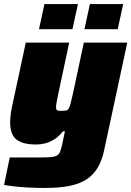

<svg xmlns="http://www.w3.org/2000/svg" viewBox="-23 -720 647 946"><path d="M199 206Q156 206 117.5 204Q79 202 48 198.5Q17 195 -3 191L25 56Q47 56 69 56Q91 56 113 56Q135 56 157 56Q198 56 221.5 54.5Q245 53 257 46.5Q269 40 274.5 24Q280 8 286 -21Q289 -34 291.5 -47Q294 -60 297 -73H287Q266 -46 242.5 -32Q219 -18 197 -13Q175 -8 156 -8Q107 -8 78.5 -20.5Q50 -33 38.5 -57Q27 -81 27 -116Q27 -136 30 -158.5Q33 -181 39 -207L104 -510H318L264 -257Q259 -232 256 -216.5Q253 -201 253 -192Q253 -183 256 -179Q259 -175 265 -174.5Q271 -174 281 -174Q294 -174 302 -175.5Q310 -177 315 -184.5Q320 -192 324.5 -209Q329 -226 336 -257L390 -510H604L490 21Q479 72 457.5 107.5Q436 143 401.5 165Q367 187 317 196.5Q267 206 199 206ZM393 -576 420 -700H584L557 -576ZM169 -576 196 -700H361L334 -576Z"/></svg>

Font: Saira Thin Black
Style: Italic
Weight: 900
Italic angle: -12°
Version: Version 1.101